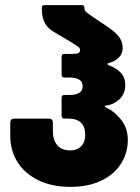

<svg xmlns="http://www.w3.org/2000/svg" viewBox="-20 -720 544 748"><path d="M20 -190V-242Q20 -258 36 -258H170Q186 -258 186 -242V-210Q186 -174 203.5 -154Q221 -134 254 -134Q280 -134 296 -150Q312 -166 312 -194Q312 -258 246 -258H231Q220 -258 220 -269V-339Q220 -350 231 -350H250Q302 -350 302 -384Q302 -418 250 -418H231Q220 -418 220 -429V-499Q220 -510 231 -510H260Q279 -510 285.5 -513.5Q292 -517 292 -524Q292 -532 285 -537.5Q278 -543 250 -560L186 -598Q143 -624 143 -684V-690Q143 -700 153 -700H299Q309 -700 309 -690V-689Q309 -680 314.5 -674.5Q320 -669 339 -656L400 -615Q432 -593 445 -574.5Q458 -556 458 -533Q458 -510 442 -495Q426 -480 405 -475Q398 -473 398 -470Q398 -469 405 -465Q430 -457 449 -438Q468 -419 468 -389Q468 -355 446 -334Q424 -313 395 -309Q392 -309 390 -308Q388 -307 388 -306Q388 -304 395 -300Q425 -287 451.5 -254Q478 -221 478 -174Q478 -126 452.5 -84Q427 -42 376 -17Q325 8 254 8Q182 8 129 -18Q76 -44 48 -89Q20 -134 20 -190Z"/></svg>

Font: Barlow GEO ExtraBold
Style: Regular
Weight: 800
Designer: Jeremy Tribby
Foundry: Tribby Type
Version: Version 1.408